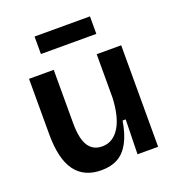

<svg xmlns="http://www.w3.org/2000/svg" viewBox="-131 -810 853 928"><g transform="rotate(-20 296.0 -346.0)"><path d="M234 13Q145 13 100 -48.5Q55 -110 55 -237V-522H182V-248Q182 -169 205.5 -131.5Q229 -94 277 -94Q306 -94 328.5 -108.5Q351 -123 367 -149.5Q383 -176 392 -214Q401 -252 403 -299V-522H529V-225V0H423L427 -178H411Q400 -111 377 -68.5Q354 -26 319 -6.5Q284 13 234 13ZM150 -615V-705H435V-615Z"/></g></svg>

Font: Bricolage Grotesque 36pt SemiBold
Style: Regular
Weight: 600
Designer: Mathieu Triay
Foundry: Atelier Triay
Version: Version 1.001;gftools[0.9.33.dev8+g029e19f]